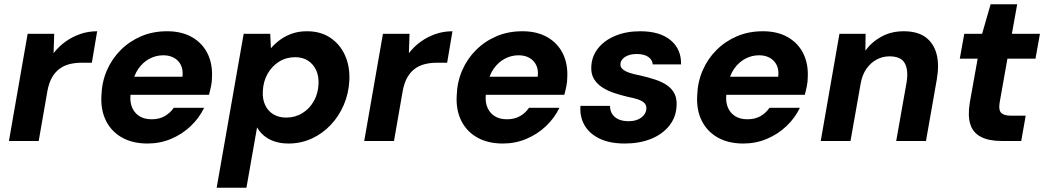

<svg xmlns="http://www.w3.org/2000/svg" viewBox="-20 -663 4915 903"><path d="M22 0 110 -504H235L232 -413Q257 -445 288.5 -467.5Q320 -490 357.5 -503Q395 -516 437 -516L412 -368H364Q334 -368 307.5 -361.5Q281 -355 260 -339.5Q239 -324 224.5 -298.5Q210 -273 203 -235L162 0Z M674 12Q604 12 554 -16Q504 -44 478.5 -95Q453 -146 457 -214Q459 -277 482.5 -331.5Q506 -386 547.5 -427.5Q589 -469 644 -492.5Q699 -516 766 -516Q835 -516 883.5 -488Q932 -460 956 -411.5Q980 -363 977 -300Q977 -279 972.5 -257Q968 -235 963 -217H555L570 -302H838Q842 -334 831 -356.5Q820 -379 798.5 -391Q777 -403 748 -403Q714 -403 683.5 -387Q653 -371 631 -340Q609 -309 601 -261L596 -232Q589 -194 598.5 -165Q608 -136 632 -119Q656 -102 693 -102Q729 -102 755 -117Q781 -132 797 -156H940Q917 -108 877 -70Q837 -32 785 -10Q733 12 674 12Z M999 220 1126 -504H1251L1254 -436Q1274 -459 1299 -477Q1324 -495 1355 -505.5Q1386 -516 1424 -516Q1488 -516 1533.5 -485.5Q1579 -455 1602.5 -403Q1626 -351 1623 -285Q1620 -224 1597 -170Q1574 -116 1535 -75Q1496 -34 1445.5 -11Q1395 12 1337 12Q1301 12 1272 2.5Q1243 -7 1222 -24.5Q1201 -42 1189 -64L1139 220ZM1326 -110Q1368 -110 1401.5 -130.5Q1435 -151 1455.5 -186.5Q1476 -222 1478 -268Q1480 -304 1467 -332.5Q1454 -361 1429 -377.5Q1404 -394 1368 -394Q1326 -394 1292.5 -373Q1259 -352 1238.5 -316Q1218 -280 1216 -233Q1214 -197 1227 -169Q1240 -141 1265.5 -125.5Q1291 -110 1326 -110Z M1693 0 1781 -504H1906L1903 -413Q1928 -445 1959.5 -467.5Q1991 -490 2028.5 -503Q2066 -516 2108 -516L2083 -368H2035Q2005 -368 1978.5 -361.5Q1952 -355 1931 -339.5Q1910 -324 1895.5 -298.5Q1881 -273 1874 -235L1833 0Z M2345 12Q2275 12 2225 -16Q2175 -44 2149.5 -95Q2124 -146 2128 -214Q2130 -277 2153.5 -331.5Q2177 -386 2218.5 -427.5Q2260 -469 2315 -492.5Q2370 -516 2437 -516Q2506 -516 2554.5 -488Q2603 -460 2627 -411.5Q2651 -363 2648 -300Q2648 -279 2643.5 -257Q2639 -235 2634 -217H2226L2241 -302H2509Q2513 -334 2502 -356.5Q2491 -379 2469.5 -391Q2448 -403 2419 -403Q2385 -403 2354.5 -387Q2324 -371 2302 -340Q2280 -309 2272 -261L2267 -232Q2260 -194 2269.5 -165Q2279 -136 2303 -119Q2327 -102 2364 -102Q2400 -102 2426 -117Q2452 -132 2468 -156H2611Q2588 -108 2548 -70Q2508 -32 2456 -10Q2404 12 2345 12Z M2919 12Q2847 12 2799 -11.5Q2751 -35 2728.5 -75Q2706 -115 2710 -165H2849Q2849 -144 2858.5 -128Q2868 -112 2887.5 -102.5Q2907 -93 2936 -93Q2962 -93 2980 -101Q2998 -109 3008.5 -122Q3019 -135 3020 -152Q3021 -168 3010.5 -178.5Q3000 -189 2980.5 -195.5Q2961 -202 2935 -207Q2900 -215 2867.5 -226Q2835 -237 2810.5 -253.5Q2786 -270 2772.5 -293.5Q2759 -317 2761 -350Q2763 -398 2792.5 -435.5Q2822 -473 2873.5 -494.5Q2925 -516 2991 -516Q3084 -516 3134.5 -473.5Q3185 -431 3183 -360H3050Q3048 -383 3028 -396Q3008 -409 2975 -409Q2941 -409 2920 -395.5Q2899 -382 2898 -362Q2897 -348 2908 -338Q2919 -328 2939.5 -321Q2960 -314 2991 -308Q3031 -299 3063.5 -288Q3096 -277 3118.5 -261Q3141 -245 3152.5 -222Q3164 -199 3162 -166Q3160 -112 3127.5 -71.5Q3095 -31 3041 -9.5Q2987 12 2919 12Z M3476 12Q3406 12 3356 -16Q3306 -44 3280.5 -95Q3255 -146 3259 -214Q3261 -277 3284.5 -331.5Q3308 -386 3349.5 -427.5Q3391 -469 3446 -492.5Q3501 -516 3568 -516Q3637 -516 3685.5 -488Q3734 -460 3758 -411.5Q3782 -363 3779 -300Q3779 -279 3774.5 -257Q3770 -235 3765 -217H3357L3372 -302H3640Q3644 -334 3633 -356.5Q3622 -379 3600.5 -391Q3579 -403 3550 -403Q3516 -403 3485.5 -387Q3455 -371 3433 -340Q3411 -309 3403 -261L3398 -232Q3391 -194 3400.5 -165Q3410 -136 3434 -119Q3458 -102 3495 -102Q3531 -102 3557 -117Q3583 -132 3599 -156H3742Q3719 -108 3679 -70Q3639 -32 3587 -10Q3535 12 3476 12Z M3840 0 3928 -504H4051L4050 -425Q4080 -466 4126 -491Q4172 -516 4230 -516Q4295 -516 4333 -488Q4371 -460 4384.5 -410Q4398 -360 4386 -290L4335 0H4195L4244 -277Q4253 -334 4235 -366Q4217 -398 4163 -398Q4131 -398 4103 -383Q4075 -368 4055 -339.5Q4035 -311 4028 -271L3980 0Z M4690 0Q4630 0 4593 -19.5Q4556 -39 4543.5 -78.5Q4531 -118 4541 -180L4578 -387H4494L4515 -504H4599L4639 -643H4764L4739 -504H4871L4850 -387H4718L4681 -178Q4676 -144 4689.5 -131.5Q4703 -119 4734 -119H4804L4783 0Z"/></svg>

Font: DM Sans ExtraBold
Style: Italic
Weight: 800
Italic angle: -10°
Designer: Colophon Foundry, Jonny Pinhorn
Foundry: Colophon Foundry
Version: Version 4.004;gftools[0.9.30]